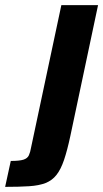

<svg xmlns="http://www.w3.org/2000/svg" viewBox="-126 -530 402 748"><path d="M-106 198 -84 97Q-50 97 -34.5 92Q-19 87 -13.5 75Q-8 63 -5 45L113 -510H256L148 0Q136 56 123.5 93Q111 130 94 151.5Q77 173 51.5 183Q26 193 -12.5 195.5Q-51 198 -106 198Z"/></svg>

Font: Saira SemiCondensed
Style: Bold Italic
Weight: 700
Width: 4
Italic angle: -12°
Designer: Hector Gatti with collaboration of the Omnibus-Type team
Foundry: Omnibus-Type
Version: Version 1.101